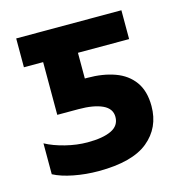

<svg xmlns="http://www.w3.org/2000/svg" viewBox="-88 -625 671 714"><g transform="rotate(-15 247.5 -268.0)"><path d="M206 10Q157 10 110.5 1Q64 -8 34 -24V-143Q65 -126 109 -115Q153 -104 194 -104Q253 -104 285.5 -119.5Q318 -135 318 -169Q318 -201 284.5 -216.5Q251 -232 193 -232H111V-435H37V-546H442V-435H245V-336H255Q314 -336 360 -319.5Q406 -303 432 -267Q458 -231 458 -173Q458 -90 397 -40Q336 10 206 10Z"/></g></svg>

Font: Noto Sans SemiCondensed
Style: Bold
Weight: 700
Width: 4
Designer: Monotype Design Team
Foundry: Monotype Imaging Inc.
Version: Version 2.013; ttfautohint (v1.8.4.7-5d5b)